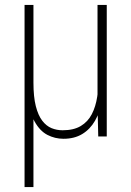

<svg xmlns="http://www.w3.org/2000/svg" viewBox="-20 -548 526 771"><path d="M371.6 -528.3H408.7V0H374.5L371.6 -122.1ZM376.5 -245.6 399.9 -246.6Q399.9 -190.9 390.6 -144.3Q381.3 -97.7 361.6 -63.2Q341.8 -28.8 310.3 -9.8Q278.8 9.3 234.9 9.3Q200.7 9.3 170.4 -6.3Q140.1 -22 118.9 -60.1Q97.7 -98.1 90.3 -164.6L89.8 -216.3H114.3Q114.3 -159.2 123.8 -121.8Q133.3 -84.5 149.7 -63.2Q166 -42 187 -33.4Q208 -24.9 231.4 -24.9Q275.9 -24.9 304.4 -42Q333 -59.1 348.6 -89.4Q364.3 -119.6 370.4 -159.7Q376.5 -199.7 376.5 -245.6ZM78.6 -528.3H114.3V203.1H78.6Z"/></svg>

Font: Roboto Condensed ExtraLight
Style: Regular
Weight: 250
Designer: Christian Robertson
Foundry: Google
Version: Version 3.008; 2023